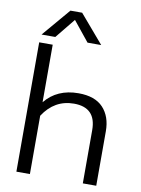

<svg xmlns="http://www.w3.org/2000/svg" viewBox="-101 -1012 792 1080"><g transform="rotate(10 295.5 -472.5)"><path d="M75.2 -784.2 211.9 -944.8H278.8L416 -784.2H337.9L246.1 -897.9L153.8 -784.2ZM69.8 0V-738.8H147V-410.2Q215.8 -495.1 337.9 -495.1Q432.6 -495.1 479.2 -445.1Q525.9 -395 525.9 -311V0H449.2V-304.2Q449.2 -433.1 323.2 -433.1Q211.9 -433.1 147 -333V0Z"/></g></svg>

Font: Prompt Light
Style: Regular
Weight: 300
Designer: Katatrad Team
Foundry: CadsonDemak
Version: Version 1.000;PS 001.000;hotconv 1.0.88;makeotf.lib2.5.64775